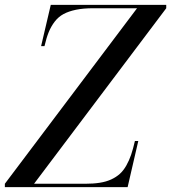

<svg xmlns="http://www.w3.org/2000/svg" viewBox="-70 -770 704 790"><path d="M493.9 -736.1H314Q272.9 -736.1 242.8 -729.9Q212.6 -723.6 191.4 -712.2Q170.2 -700.7 155 -680.9Q139.9 -661.1 130.4 -637.6Q120.8 -614 113 -580.1H99.1L138.9 -750H614V-736.1L70.1 -13.9H280Q314.5 -13.9 340.7 -18.1Q366.9 -22.2 387.6 -31.7Q408.2 -41.3 423 -54.6Q437.7 -67.9 449.5 -88.5Q461.2 -109.1 469.4 -132.9Q477.5 -156.7 485.1 -189.9H499L455.1 0H-50V-13.9Z"/></svg>

Font: Bodoni* 16
Style: Italic
Weight: 400
Italic angle: -13°
Version: Version 2.000